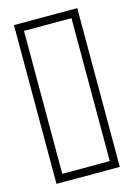

<svg xmlns="http://www.w3.org/2000/svg" viewBox="-105 -722 542 778"><g transform="rotate(-15 166.0 -333.0)"><path d="M33.2 0V-666H298.8V0ZM66.4 -33.2H265.6V-632.8H66.4Z"/></g></svg>

Font: Crimson Text
Style: Bold
Weight: 700
Designer: Sebastian Kosch
Foundry: Sebastian Kosch
Version: Version 1.100